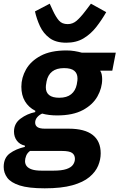

<svg xmlns="http://www.w3.org/2000/svg" viewBox="-50 -811 649 1043"><path d="M497 22Q497 56 483 89.5Q469 123 435.5 151Q402 179 343 195.5Q284 212 193 212Q105 212 57 196.5Q9 181 -10.5 154.5Q-30 128 -30 96Q-30 47 3 22.5Q36 -2 85 -13V-20Q57 -26 41.5 -47Q26 -68 26 -96Q26 -140 61.5 -166.5Q97 -193 141 -202L142 -209Q105 -228 85.5 -261Q66 -294 66 -340Q66 -389 91.5 -434Q117 -479 171 -508Q225 -537 311 -537Q334 -537 355 -533.5Q376 -530 394 -525H579L560 -427H495V-425Q500 -419 502.5 -406.5Q505 -394 505 -381Q505 -333 479.5 -287.5Q454 -242 400 -213Q346 -184 260 -184Q238 -184 217.5 -186.5Q197 -189 179 -194Q163 -187 152 -174Q141 -161 141 -145Q141 -129 153.5 -120.5Q166 -112 194 -112H323Q410 -112 453.5 -78Q497 -44 497 22ZM272 -280Q313 -280 336.5 -299Q360 -318 367 -352Q370 -367 370.5 -374Q371 -381 371 -385Q371 -412 353.5 -426.5Q336 -441 298 -441Q257 -441 233.5 -422.5Q210 -404 203 -369Q200 -354 199.5 -347Q199 -340 199 -336Q199 -309 217 -294.5Q235 -280 272 -280ZM357 52Q357 31 342 20Q327 9 286 9H113Q98 20 92 35.5Q86 51 86 64Q86 80 95 91.5Q104 103 123.5 109.5Q143 116 176 116H241Q285 116 310.5 107.5Q336 99 346.5 84Q357 69 357 52ZM310 -579Q253 -579 219 -604.5Q185 -630 167 -669Q149 -708 140 -749L220 -791L238 -752Q254 -718 270.5 -699Q287 -680 318 -680Q345 -680 366.5 -698.5Q388 -717 416 -754L444 -791L527 -745Q503 -703 473.5 -665Q444 -627 404.5 -603Q365 -579 310 -579Z"/></svg>

Font: IBM Plex Sans
Style: Italic
Weight: 400
Italic angle: -11.31°
Designer: Mike Abbink, Paul van der Laan, Pieter van Rosmalen
Foundry: Bold Monday
Version: Version 3.201